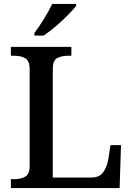

<svg xmlns="http://www.w3.org/2000/svg" viewBox="-20 -951 672 971"><path d="M35 0V-45H55Q85 -45 107.5 -57.5Q130 -70 130 -113V-600Q130 -644 107.5 -656.5Q85 -669 53 -669H35V-714H341V-669H323Q291 -669 269 -657Q247 -645 247 -604V-53H441Q483 -53 502 -80Q521 -107 527 -142L539 -217H592L585 0ZM154 -784Q176 -813 202 -855Q228 -897 244 -931H365V-921Q352 -904 323.5 -875Q295 -846 261.5 -817.5Q228 -789 200 -771H154Z"/></svg>

Font: Noto Serif Sinhala Medium
Style: Regular
Weight: 500
Designer: Jelle Bosma - Monotype Design Team
Foundry: Monotype Imaging Inc.
Version: Version 2.007; ttfautohint (v1.8.4.7-5d5b)